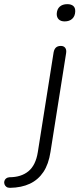

<svg xmlns="http://www.w3.org/2000/svg" viewBox="-140 -713 385 924"><path d="M-92 191Q-103 191 -109.5 186Q-116 181 -118.5 173.5Q-121 166 -119 158.5Q-117 151 -111 146Q-105 141 -95 140Q-38 140 -3 111Q32 82 42 19L118 -461Q121 -477 129.5 -484.5Q138 -492 153 -492Q167 -492 174 -482.5Q181 -473 178 -456L103 18Q94 77 69 114.5Q44 152 4 171Q-36 190 -92 191ZM171 -610Q153 -610 143 -619.5Q133 -629 133 -646Q134 -669 147.5 -681Q161 -693 184 -693Q203 -693 213 -684Q223 -675 222 -657Q221 -635 207.5 -622.5Q194 -610 171 -610Z"/></svg>

Font: Nunito ExtraLight Light
Style: Italic
Weight: 300
Italic angle: -9°
Version: Version 3.602